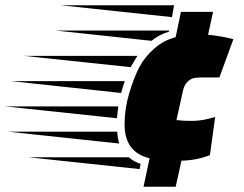

<svg xmlns="http://www.w3.org/2000/svg" viewBox="-270 -645 927 729"><path d="M497 -351Q479 -351 466.5 -348.5Q454 -346 442 -334.5Q430 -323 425 -302L400 -189Q423 -186 461 -186Q499 -186 547 -201L527 -56Q476 -36 419 -35L397 64H275L298 -44Q203 -67 203 -172Q203 -233 221 -292.5Q239 -352 259 -390Q279 -428 315 -460Q351 -492 397 -504L417 -600H539L520 -513Q573 -508 616 -496L563 -351ZM383 -580 -40 -625H391ZM174 -196 -250 -241H179ZM204 -337Q198 -322 190 -292L-228 -337ZM252 -433Q245 -423 226 -390L-180 -433ZM175 -145Q177 -116 183 -100L-239 -145ZM264 -23 260 -3 -163 -48H219Q238 -31 264 -23ZM372 -529V-525Q333 -513 305 -490L-58 -529Z"/></svg>

Font: Faster One
Style: Regular
Weight: 400
Designer: Eduardo Rodriguez Tunni
Foundry: Eduardo Rodriguez Tunni
Version: Version 1.002